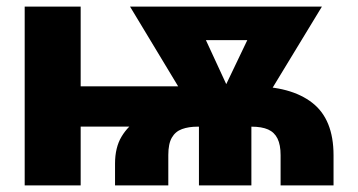

<svg xmlns="http://www.w3.org/2000/svg" viewBox="-20 -561 1082 581"><path d="M328.1 0V-65.9Q328.1 -114.7 347.9 -147.7Q367.7 -180.7 400.9 -201.4Q434.1 -222.2 475.1 -233.2Q516.1 -244.1 559.3 -248Q602.5 -252 642.1 -252L741.2 -299.8Q859.9 -300.3 924.6 -250.2Q989.3 -200.2 989.3 -91.3V0H829.1V-91.8Q829.1 -122.6 819.8 -141.6Q810.5 -160.6 791.3 -169.2Q772 -177.7 741.2 -177.7H577.6Q550.8 -177.7 530.8 -170.4Q510.7 -163.1 500 -144.5Q489.3 -126 489.3 -91.8V0ZM54.7 0V-541H224.1V0ZM118.2 -177.7V-299.8H584.5V-178.2ZM582 0V-237.3H740.7V0ZM589.8 -182.6 373.5 -541H556.2L694.3 -242.2L677.7 -182.6ZM648.9 -182.6 635.3 -245.1 776.9 -541H954.1L736.3 -182.6ZM475.6 -439.5V-541H868.7V-439.5Z"/></svg>

Font: Inter 17pt ExtraBold
Style: Regular
Weight: 800
Version: Version 4.001;git-66647c0bb